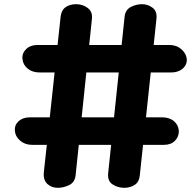

<svg xmlns="http://www.w3.org/2000/svg" viewBox="-20 -898 928 918"><path d="M256 0Q227 0 206.8 -18.2Q186.5 -36.5 189.5 -73L270 -819.5Q274 -850.5 294.5 -864.2Q315 -878 344 -878Q375.5 -878 399.5 -859.8Q423.5 -841.5 419.5 -807.5L341.5 -60Q338 -26.5 311 -13.2Q284 0 256 0ZM574.5 0Q543.5 0 518 -16.5Q492.5 -33 497.5 -73L576 -820.5Q580 -851.5 605.8 -864.8Q631.5 -878 659 -878Q686.5 -878 709.2 -861.2Q732 -844.5 728 -807.5L648.5 -60Q645.5 -28 624 -14Q602.5 0 574.5 0ZM133 -205.5Q99.5 -205.5 76.2 -225.5Q53 -245.5 51 -273Q49 -300.5 69.2 -318.8Q89.5 -337 123.5 -337H754.5Q790 -337 811.5 -318.8Q833 -300.5 835 -273Q836 -245.5 817 -225.5Q798 -205.5 765 -205.5ZM169.5 -551.5Q134.5 -551.5 112 -570.2Q89.5 -589 87.5 -616.5Q84.5 -643 104.8 -663Q125 -683 160 -683H789.5Q823.5 -683 846.8 -663Q870 -643 873 -616.5Q875 -589 853.8 -570.2Q832.5 -551.5 798.5 -551.5Z"/></svg>

Font: Edu SA Hand
Style: Regular
Weight: 400
Designer: Tina and Corey Anderson, Eben Sorkin, Mirko Velimirovic
Foundry: Google for Education
Version: Version 2.000